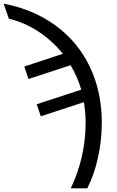

<svg xmlns="http://www.w3.org/2000/svg" viewBox="-95 -785 636 1045"><path d="M371.1 -121.1Q371.1 -166.5 361.8 -229L127 -151.9L105 -217.8L347.2 -296.9Q326.7 -367.7 289.1 -430.2L60.1 -355L37.1 -422.9L247.1 -492.2Q189 -564.5 112.8 -614Q36.6 -663.6 -46.9 -683.1L-75.2 -765.1Q86.9 -734.4 208.3 -645.5Q329.6 -556.6 394.3 -420.7Q459 -284.7 459 -118.2Q459 -20 438 74.2Q417 168.5 379.9 240.2H290Q371.1 70.8 371.1 -121.1Z"/></svg>

Font: NotoSans
Style: Regular
Weight: 400
Designer: Monotype Design team
Foundry: Monotype Imaging Inc.
Version: Version 1.04